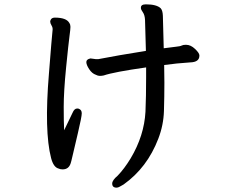

<svg xmlns="http://www.w3.org/2000/svg" viewBox="-20 -790 1040 883"><path d="M516 73Q496 73 496 54Q496 39 521 18Q552 -14 581 -62Q643 -166 649 -276Q652 -347 652 -434V-480Q504 -459 457 -443Q448 -441 439 -441Q430 -441 421 -446Q403 -452 390 -472Q377 -492 377 -504.5Q377 -517 395 -521H398L421 -518H432Q519 -535 651 -556Q648 -674 647 -697.5Q646 -721 637 -733.5Q628 -746 628 -753V-755Q628 -770 651 -770Q700 -770 719 -752Q728 -742 729 -718L733 -568Q768 -573 788.5 -575Q809 -577 815.5 -580.5Q822 -584 834 -584H836Q857 -584 877 -565Q897 -546 897 -535V-534Q897 -504 854 -503Q792 -499 735 -491L736 -410Q736 -346 734 -280Q732 -214 708 -152Q657 -19 549 58Q548 59 543 61.5Q538 64 530.5 68.5Q523 73 516 73ZM342 -290Q356 -285 356 -269Q356 -253 338 -177Q320 -101 313.5 -72.5Q307 -44 305 -39Q296 -11 268 -11Q257 -11 249 -15Q226 -21 215 -63Q183 -186 205 -451Q218 -617 222 -654V-658Q222 -665 216.5 -674Q211 -683 211 -690V-693Q211 -695 212 -696Q216 -709 232 -709Q286 -709 299 -684Q304 -677 304 -666.5Q304 -656 299.5 -623Q295 -590 284 -479.5Q273 -369 273 -298Q273 -227 275 -191Q308 -260 314 -272Q322 -291 335 -291H338Q340 -291 342 -290Z"/></svg>

Font: LXGW ZhenKai
Style: Regular
Weight: 400
Designer: LXGW / Fontworks Inc.
Foundry: LXGW / Fontworks Inc.
Version: Version 0.800;June 8, 2025